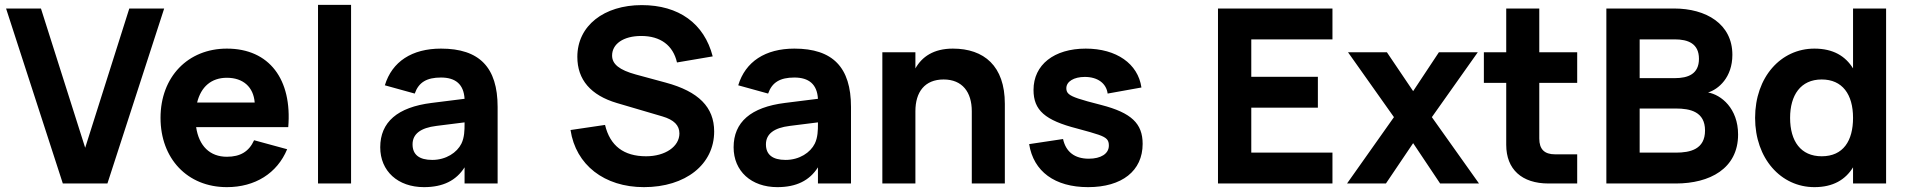

<svg xmlns="http://www.w3.org/2000/svg" viewBox="-20 -755 7850 790"><path d="M422 0 655.5 -720H512L330.5 -147L148.5 -720H5L238.5 0Z M913.5 -110C843.5 -110 798.5 -154.5 787 -232H1166C1182.5 -428 1088.5 -555 913.5 -555C753.5 -555 640.5 -439 640.5 -270C640.5 -103 750.5 15 913.5 15C1029.5 15 1120.5 -42 1161.5 -141L1025.5 -178C1004.5 -131.5 969 -110 913.5 -110ZM791 -333C807 -398 849.5 -435 913.5 -435C980.5 -435 1023 -397 1028 -333Z M1424.5 0V-735H1288.5V0Z M1794.5 -555C1675 -555 1593 -501.5 1563.5 -404L1686.5 -370C1702.5 -416 1735.5 -436 1794.5 -436C1854.5 -436 1888 -408 1891.5 -348.5L1756 -331.5C1615.5 -314 1544.5 -252.5 1544.5 -149C1544.5 -51 1617 15 1724.5 15C1802.5 15 1857 -12 1891.5 -66.5V0H2027.5V-315C2027.5 -478 1952.5 -555 1794.5 -555ZM1891.5 -251.5V-244C1891.5 -220 1891 -189.5 1878.5 -164C1860.5 -127.5 1815.5 -97 1758.5 -97C1705 -97 1677.5 -118.5 1677.5 -161C1677.5 -203.5 1710 -229 1776 -237Z M2629.5 15C2801 15 2918.5 -78.5 2918.5 -214C2918.5 -314 2854.5 -378.5 2719.5 -415L2596 -448.5C2528.5 -467 2498.5 -491 2498.5 -526.5C2498.5 -573.5 2544 -607 2618.5 -607C2697.5 -607 2749.5 -568.5 2765.5 -498L2912.5 -523C2877.5 -658.5 2773 -734 2620.5 -734C2465.5 -734 2355.5 -649.5 2355.5 -521C2355.5 -427 2410.5 -363 2518.5 -331L2705.5 -276C2753 -262 2775.5 -239.5 2775.5 -206C2775.5 -152 2717 -112 2638.5 -112C2546.5 -112 2490 -155 2469.5 -241L2327.5 -220C2349 -76.5 2466.5 15 2629.5 15Z M3248.5 -555C3129 -555 3047 -501.5 3017.5 -404L3140.5 -370C3156.5 -416 3189.5 -436 3248.5 -436C3308.5 -436 3342 -408 3345.5 -348.5L3210 -331.5C3069.5 -314 2998.5 -252.5 2998.5 -149C2998.5 -51 3071 15 3178.5 15C3256.5 15 3311 -12 3345.5 -66.5V0H3481.5V-315C3481.5 -478 3406.5 -555 3248.5 -555ZM3345.5 -251.5V-244C3345.5 -220 3345 -189.5 3332.5 -164C3314.5 -127.5 3269.5 -97 3212.5 -97C3159 -97 3131.5 -118.5 3131.5 -161C3131.5 -203.5 3164 -229 3230 -237Z M3978.5 0H4114.5V-328C4114.5 -483.5 4029 -555 3900.5 -555C3821.5 -555 3773.5 -521.5 3746.5 -473.5V-540H3610.5V0H3746.5V-297.5C3746.5 -376.5 3785 -428 3862.5 -428C3940 -428 3978.5 -375.5 3978.5 -297.5Z M4457 15C4596.5 15 4681.5 -52 4681.5 -163C4681.5 -247 4635 -291 4511.5 -323C4467.5 -334 4436 -343 4416.5 -349.5C4378 -362.5 4367.5 -372.5 4367.5 -392C4367.5 -419.5 4398.5 -438.5 4443.5 -438.5C4496 -438.5 4532 -412.5 4537.5 -370L4676.5 -395C4662.5 -493 4573.5 -555 4447.5 -555C4317 -555 4232.5 -488.5 4232.5 -385C4232.5 -301.5 4279.5 -260 4412.5 -226C4454 -215 4483 -206.5 4500.5 -200.5C4534.5 -188.5 4542.5 -178.5 4542.5 -156C4542.5 -122 4509 -102 4460 -102C4402 -102 4365.5 -130 4354 -183L4214.5 -162C4232.5 -49.5 4320 15 4457 15Z M5462.5 0V-127H5128.5V-312H5402.5V-439H5128.5V-593H5462.5V-720H4991.5V0Z M5682.5 0 5794.5 -166 5905.5 0H6065.5L5871.5 -273L6060.5 -540H5900.5L5794.5 -380L5686.5 -540H5526.5L5715.5 -273L5522.5 0Z M6085.5 -414H6177.5V-159C6177.5 -58.5 6241.5 0 6351.5 0H6469.5V-120H6378.5C6334.5 -120 6313.5 -141 6313.5 -185V-414H6469.5V-540H6313.5V-720H6177.5V-540H6085.5Z M6875.5 0C7014.5 0 7131.5 -61 7131.5 -201.5C7131.5 -309 7062 -365 7008 -374.5C7050.5 -387.5 7108 -436 7108 -529.5C7108 -656.5 7000 -720 6868 -720H6589.5V0ZM6871 -593C6926 -593 6970.5 -575.5 6970.5 -513C6970.5 -450.5 6926 -433.5 6871 -433.5H6726.5V-593ZM6726.5 -127V-308.5H6875.5C6934.5 -308.5 6995.5 -295.5 6995.5 -218C6995.5 -140.5 6934.5 -127 6875.5 -127Z M7604.5 -720V-473.5C7573 -524.5 7522.5 -555 7445.5 -555C7307.5 -555 7201.5 -438 7201.5 -270C7201.5 -103 7307.5 15 7445.5 15C7522.5 15 7573 -15.5 7604.5 -66.5V0H7740.5V-720ZM7475.5 -428C7560.5 -428 7604.5 -367 7604.5 -270C7604.5 -176 7564.5 -112 7475.5 -112C7389.5 -112 7345.5 -174 7345.5 -270C7345.5 -363 7388.5 -428 7475.5 -428Z"/></svg>

Font: Vela Sans ExtBd
Style: Regular
Weight: 800
Designer: Principal design: Mikhail Sharanda - project Manrope.
Design modification: Ravid Balaliev
Foundry: Mikhail Sharanda
Version: Version 1.001